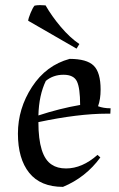

<svg xmlns="http://www.w3.org/2000/svg" viewBox="-20 -715 466 750"><path d="M238 -57Q301 -57 361 -110L372 -100Q315 -22 226 15Q138 15 94 -40Q50 -95 50 -193Q50 -291 105 -375.5Q160 -460 252 -485Q319 -485 346 -458.5Q373 -432 373 -365Q373 -327 363 -300Q384 -292 412 -292L411 -271Q405 -271 398 -271Q286 -271 130 -238Q130 -105 182 -72Q204 -57 238 -57ZM159 -399Q132 -343 130 -264Q212 -291 293 -305Q293 -371 280.5 -397Q268 -423 228 -423Q188 -423 159 -399ZM115 -693Q125 -695 136.5 -695Q148 -695 158 -694Q182 -652 217.5 -610Q253 -568 290 -543L279 -525L90 -634Q91 -644 99.5 -664.5Q108 -685 115 -693Z"/></svg>

Font: Almendra
Style: Regular
Weight: 400
Designer: Ana Sanfelippo
Foundry: Ana Sanfelippo
Version: Version 1.004